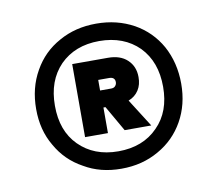

<svg xmlns="http://www.w3.org/2000/svg" viewBox="-56 -774 628 554"><g transform="rotate(-10 258.0 -496.5)"><path d="M258 -709C258 -709 258 -709 258 -709C217 -709 181 -700 149 -682C116 -664 91 -639 73 -607C54 -574 45 -537 45 -496C45 -496 45 -496 45 -496C45 -455 54 -419 73 -387C91 -355 116 -330 149 -312C181 -293 217 -284 258 -284C258 -284 258 -284 258 -284C299 -284 335 -293 368 -312C400 -330 425 -355 443 -387C461 -419 470 -455 470 -496C470 -496 470 -496 470 -496C470 -537 461 -574 443 -607C425 -639 400 -664 368 -682C335 -700 299 -709 258 -709ZM258 -335C258 -335 258 -335 258 -335C210 -335 172 -350 143 -379C114 -408 100 -447 100 -496C100 -496 100 -496 100 -496C100 -545 114 -584 143 -614C172 -643 210 -658 258 -658C258 -658 258 -658 258 -658C306 -658 345 -643 374 -614C403 -584 417 -545 417 -496C417 -496 417 -496 417 -496C417 -448 403 -409 374 -380C345 -350 306 -335 258 -335ZM352 -536C352 -536 352 -536 352 -536C352 -557 345 -574 331 -587C317 -600 298 -606 275 -606C275 -606 170 -606 170 -606C170 -606 170 -392 170 -392C170 -392 237 -392 237 -392C237 -392 237 -467 237 -467C237 -467 243 -467 243 -467C243 -467 286 -392 286 -392C286 -392 364 -392 364 -392C364 -392 312 -474 312 -474C312 -474 312 -474 312 -474C325 -479 335 -487 342 -498C349 -509 352 -521 352 -536ZM236 -548C236 -548 268 -548 268 -548C268 -548 268 -548 268 -548C279 -548 285 -543 285 -533C285 -533 285 -533 285 -533C285 -528 283 -524 280 -521C277 -518 273 -517 268 -517C268 -517 236 -517 236 -517C236 -517 236 -548 236 -548Z"/></g></svg>

Font: Girnar Poppins
Style: SemiBold
Weight: 500
Designer: Ninad Kale (Devanagari), Jonny Pinhorn (Latin)
Foundry: Indian Type Foundry
Version: ""